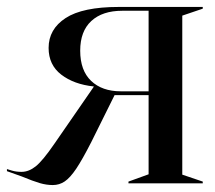

<svg xmlns="http://www.w3.org/2000/svg" viewBox="-44 -528 618 553"><path d="M18 -20 -24 -35V-41Q-21 -40 -9 -36.5Q3 -33 18 -33Q39 -33 59 -49Q79 -65 112 -113L226 -278V-279Q169 -285 132.5 -313Q96 -341 96 -390Q96 -444 145 -476Q194 -508 298 -508H540V-503L481 -483V-25L540 -5V0H326V-5L384 -26V-254H286L219 -119Q193 -68 175.5 -42Q158 -16 142.5 -5.5Q127 5 108 5Q90 5 71 -0.5Q52 -6 18 -20ZM304 -265H384V-497H308Q251 -497 219 -467.5Q187 -438 187 -382Q187 -325 218.5 -295Q250 -265 304 -265Z"/></svg>

Font: Nyght Serif
Style: Regular
Weight: 400
Designer: Maksym Kobuzan
Version: Version 0.410